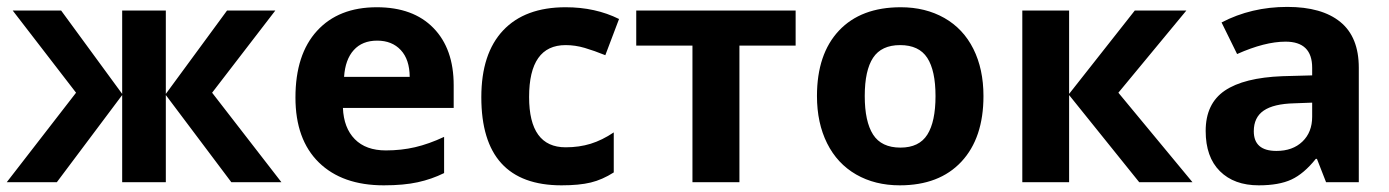

<svg xmlns="http://www.w3.org/2000/svg" viewBox="-20 -538 4102 567"><path d="M340.8 -260.7V-506.8H469.7V-260.7L650.4 -506.8H793L606.4 -264.2L811 0H663.1L469.7 -257.3V0H340.8V-257.3L147.9 0H0L204.6 -264.2L17.6 -506.8H160.6Z M1093.8 -418Q1049.8 -418 1024.7 -390.1Q999.5 -362.3 996.1 -311H1189.9Q1189.5 -362.3 1163.6 -390.1Q1137.7 -418 1093.8 -418ZM1113.3 9.3Q990.7 9.3 921.6 -58.3Q852.5 -126 852.5 -250Q852.5 -377.4 916.3 -447Q980 -516.6 1092.8 -516.6Q1200.2 -516.6 1260 -455.3Q1319.8 -394 1319.8 -286.1V-219.2H992.7Q995.1 -160.2 1027.8 -127Q1060.5 -93.8 1119.6 -93.8Q1165 -93.8 1205.8 -103.3Q1246.6 -112.8 1291.5 -133.8V-26.9Q1254.9 -8.8 1213.6 0.2Q1172.4 9.3 1113.3 9.3Z M1638.2 9.3Q1401.4 9.3 1401.4 -251Q1401.4 -379.9 1465.8 -448.2Q1530.3 -516.6 1650.4 -516.6Q1738.3 -516.6 1808.1 -481.9L1767.6 -375Q1734.9 -388.2 1706.8 -396.5Q1678.7 -404.8 1650.4 -404.8Q1542.5 -404.8 1542.5 -251.5Q1542.5 -103 1650.4 -103Q1690.4 -103 1724.4 -113.5Q1758.3 -124 1792.5 -147V-28.8Q1758.8 -7.3 1724.6 1Q1690.4 9.3 1638.2 9.3Z M2329.6 -506.8V-403.3H2163.6V0H2024.9V-403.3H1858.9V-506.8Z M2533.7 -254.4Q2533.7 -179.2 2558.3 -140.6Q2583 -102.1 2639.2 -102.1Q2694.3 -102.1 2718.5 -140.4Q2742.7 -178.7 2742.7 -254.4Q2742.7 -329.6 2718.3 -367.2Q2693.8 -404.8 2638.2 -404.8Q2583 -404.8 2558.3 -367.4Q2533.7 -330.1 2533.7 -254.4ZM2884.3 -254.4Q2884.3 -130.4 2819.1 -60.5Q2753.9 9.3 2637.2 9.3Q2564 9.3 2508.3 -22.7Q2452.6 -54.7 2422.6 -114.7Q2392.6 -174.8 2392.6 -254.4Q2392.6 -378.4 2457.5 -447.5Q2522.5 -516.6 2640.1 -516.6Q2712.9 -516.6 2768.8 -484.9Q2824.7 -453.1 2854.5 -393.6Q2884.3 -334 2884.3 -254.4Z M3331.1 -506.8H3483.4L3282.7 -264.2L3501.5 0H3344.2L3137.2 -257.3V0H2999V-506.8H3137.2V-260.7Z M3896 0 3869.1 -68.8H3865.7Q3830.6 -24.9 3793.7 -7.8Q3756.8 9.3 3697.3 9.3Q3624.5 9.3 3582.5 -32.5Q3540.5 -74.2 3540.5 -151.4Q3540.5 -231.9 3596.9 -270.3Q3653.3 -308.6 3767.1 -313L3855 -315.4V-337.9Q3855 -415 3776.4 -415Q3715.3 -415 3633.3 -378.4L3587.4 -471.7Q3675.3 -517.6 3781.7 -517.6Q3883.8 -517.6 3938.2 -473.1Q3992.7 -428.7 3992.7 -337.9V0ZM3855 -234.9 3801.8 -232.9Q3741.2 -231.4 3711.9 -211.4Q3682.6 -191.4 3682.6 -150.4Q3682.6 -92.3 3749.5 -92.3Q3797.4 -92.3 3826.2 -119.9Q3855 -147.5 3855 -193.4Z"/></svg>

Font: Bpm'online Open Sans
Style: Bold
Weight: 700
Foundry: Ascender Corporation
Version: Version 1.10